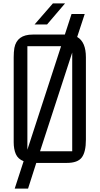

<svg xmlns="http://www.w3.org/2000/svg" viewBox="-20 -952 582 1122"><path d="M66 150H144L192 0H371Q434 0 458 -32Q482 -64 482 -136V-617Q482 -707 431 -736L475 -870H398L359 -750H171Q79 -750 64 -672Q60 -648 60 -617V-121Q60 -80 72.5 -51.5Q85 -23 118 -10ZM140 -682H337L140 -77ZM214 -68 402 -645V-68ZM289 -932H360L255 -809H182Z"/></svg>

Font: Kelly Slab
Style: Regular
Weight: 400
Designer: Denis Masharov
Foundry: Denis Masharov
Version: Version 1.001